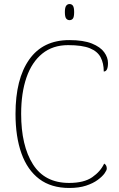

<svg xmlns="http://www.w3.org/2000/svg" viewBox="-20 -923 590 953"><path d="M324 10Q234 10 175 -34.5Q116 -79 86.5 -161.5Q57 -244 57 -358Q57 -531 125 -627.5Q193 -724 324 -724Q394 -724 436 -707Q478 -690 497 -664Q516 -638 516 -610Q516 -568 495 -568Q495 -609 479.5 -638.5Q464 -668 426 -683.5Q388 -699 318 -699Q242 -699 190 -657Q138 -615 111.5 -538.5Q85 -462 85 -358Q85 -200 143.5 -107.5Q202 -15 323 -15Q397 -15 438 -43.5Q479 -72 497 -111Q510 -104 510 -86Q510 -78 499 -62.5Q488 -47 465 -30Q442 -13 407 -1.5Q372 10 324 10ZM325 -823Q315 -823 308.5 -831Q302 -839 302 -863Q302 -886 308.5 -894.5Q315 -903 325 -903Q336 -903 342 -894.5Q348 -886 348 -863Q348 -839 342 -831Q336 -823 325 -823Z"/></svg>

Font: Noto Serif Telugu Thin
Style: Regular
Weight: 100
Designer: Jelle Bosma - Monotype Design Team
Foundry: Monotype Imaging Inc.
Version: Version 2.005; ttfautohint (v1.8.4.7-5d5b)